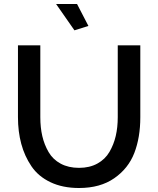

<svg xmlns="http://www.w3.org/2000/svg" viewBox="-20 -937 792 962"><path d="M570 -350V-710H683V-350Q683 -248 653 -170.5Q623 -93 552.5 -44Q482 5 376 5Q294 5 233 -24Q172 -53 137.5 -104Q103 -155 86.5 -216.5Q70 -278 70 -350V-710H182V-350Q182 -298 192 -255Q202 -212 223.5 -175Q245 -138 284 -117Q323 -96 376 -96Q429 -96 468 -117.5Q507 -139 528.5 -176Q550 -213 560 -256Q570 -299 570 -350ZM353 -785 261 -917H366L423 -807Z"/></svg>

Font: Raleway
Style: Regular
Weight: 600
Designer: Matt McInerney, Pablo Impallari, Rodrigo Fuenzalida
Foundry: Matt McInerney, Pablo Impallari, Rodrigo Fuenzalida
Version: Version 1.000;PS 001.001;hotconv 1.0.56; ttfautohint (v1.5)